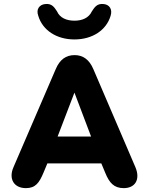

<svg xmlns="http://www.w3.org/2000/svg" viewBox="-20 -964 770 993"><path d="M114 9C163 9 183 -18 205 -71L225 -119H504L524 -71C545 -19 569 9 620 9C680 9 707 -37 680 -100L463 -606C442 -656 409 -679 366 -679C321 -679 289 -656 268 -606L50 -100C23 -39 52 9 114 9ZM365 -485 451 -258H278ZM365 -760C458 -760 530 -808 552 -882C563 -917 545 -940 517 -943C479 -948 467 -922 455 -905C439 -871 405 -857 365 -857C325 -857 290 -871 275 -905C263 -922 251 -948 213 -943C185 -940 165 -917 178 -882C200 -808 272 -760 365 -760Z"/></svg>

Font: SN Pro Heavy
Style: Regular
Weight: 800
Designer: Tobias Whetton
Foundry: Supernotes
Version: Version 1.001;Glyphs 3.2 (3249)